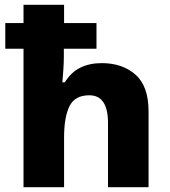

<svg xmlns="http://www.w3.org/2000/svg" viewBox="-20 -780 707 800"><path d="M247 -760V-684H382V-577H246V-543Q246 -521 244 -490Q242 -459 240 -437H250Q276 -479 314.5 -498Q353 -517 404 -517Q490 -517 544.5 -469Q599 -421 599 -316V0H430V-268Q430 -383 352 -383Q292 -383 269.5 -337.5Q247 -292 247 -207V0H78V-577H2V-684H78V-760Z"/></svg>

Font: Noto Sans Syriac ExtraBold
Style: Regular
Weight: 800
Designer: Patrick Giasson and the Monotype Design Team
Foundry: Monotype Imaging Inc.
Version: Version 3.000; ttfautohint (v1.8.4.7-5d5b)